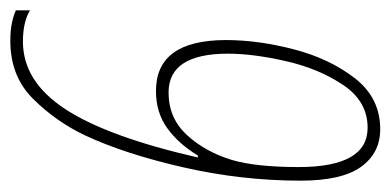

<svg xmlns="http://www.w3.org/2000/svg" viewBox="-222 -548 774 381"><g transform="rotate(90 165.5 -357.0)"><path d="M158 -304Q81 -304 81 -422Q81 -472 96 -537.5Q111 -603 143.5 -651Q176 -699 228 -699Q306 -699 306 -562Q306 -478 292 -430Q276 -377 242.5 -340.5Q209 -304 158 -304ZM56 10Q126 10 171 -35.5Q216 -81 243 -138Q280 -217 306.5 -333Q333 -449 333 -566Q333 -648 305.5 -686Q278 -724 231 -724Q169 -724 130 -674Q91 -624 72.5 -553Q54 -482 54 -418Q54 -279 155 -279Q198 -279 229 -301.5Q260 -324 283 -362H287Q246 -183 191 -99Q136 -15 57 -15Q18 -15 -5 -29V-1Q6 4 20.5 7Q35 10 56 10Z"/></g></svg>

Font: Noto Sans Display Condensed Thin
Style: Italic
Weight: 250
Width: 3
Italic angle: -12°
Designer: Monotype Design Team
Foundry: Monotype Imaging Inc.
Version: Version 1.900